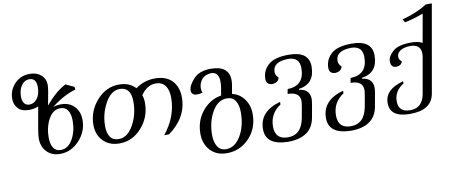

<svg xmlns="http://www.w3.org/2000/svg" viewBox="-78 -1040 3854 1626"><g transform="rotate(-10 1849.5 -227.0)"><path d="M380.4 -22Q442.4 -22 481.7 -89.6Q521 -157.2 521 -249Q521 -304.7 500 -337.9Q479 -371.1 436.5 -371.1Q372.1 -371.1 334 -301.8Q295.9 -232.4 295.9 -142.6Q295.9 -87.4 316.9 -54.7Q337.9 -22 380.4 -22ZM186 -446.8Q225.6 -446.8 252.7 -483.6Q279.8 -520.5 279.8 -580.6Q279.8 -658.7 219.2 -658.7Q178.2 -658.7 151.6 -620.8Q125 -583 125 -523.4Q125 -491.2 139.9 -469Q154.8 -446.8 186 -446.8ZM369.1 9.8Q298.3 9.8 255.1 -34.7Q211.9 -79.1 211.9 -151.9Q211.9 -192.4 254.4 -418.5Q217.3 -402.8 173.8 -402.8Q110.8 -402.8 79.8 -436.8Q48.8 -470.7 48.8 -519.5Q48.8 -593.8 100.1 -648.2Q151.4 -702.6 231.4 -702.6Q291 -702.6 328.4 -669.4Q365.7 -636.2 365.7 -582Q365.7 -549.8 337.9 -411.6Q430.2 -521 514.2 -562L586.4 -528.3L589.4 -504.4Q489.3 -478 379.4 -392.1Q412.1 -402.8 447.8 -402.8Q518.6 -402.8 561.5 -357.7Q604.5 -312.5 604.5 -241.2Q604.5 -140.6 533.9 -65.4Q463.4 9.8 369.1 9.8Z M879.4 -27.8Q954.6 -27.8 1005.1 -117.7Q1055.7 -207.5 1055.7 -318.4Q1055.7 -444.3 959.5 -444.3Q884.8 -444.3 834 -352.8Q783.2 -261.2 783.2 -154.3Q783.2 -95.2 806.9 -61.5Q830.6 -27.8 879.4 -27.8ZM879.4 9.8Q793 9.8 740.2 -43.9Q687.5 -97.7 687.5 -182.6Q687.5 -300.3 767.6 -391.4Q847.7 -482.4 959.5 -482.4Q1049.3 -482.4 1101.1 -425.8Q1175.8 -480.5 1266.6 -480.5Q1363.8 -480.5 1415 -427.2Q1466.3 -374 1466.3 -282.7Q1466.3 -110.4 1304.7 6.8H1263.2Q1376.5 -133.8 1376.5 -295.4Q1376.5 -363.3 1348.9 -400.4Q1321.3 -437.5 1266.6 -437.5Q1194.3 -437.5 1139.6 -359.9Q1150.4 -328.1 1150.4 -290.5Q1150.4 -168.9 1070.8 -79.6Q991.2 9.8 879.4 9.8Z M1759.8 214.4Q1835.9 214.4 1886 130.4Q1936 46.4 1936 -72.8Q1936 -134.8 1911.9 -171.6Q1887.7 -208.5 1839.4 -208.5Q1761.2 -208.5 1711.9 -122.6Q1662.6 -36.6 1662.6 77.1Q1662.6 137.2 1686.8 175.8Q1710.9 214.4 1759.8 214.4ZM1762.2 249Q1670.9 249 1618.9 191.9Q1566.9 134.8 1566.9 49.3Q1566.9 -64.5 1633.8 -145Q1700.7 -225.6 1795.9 -240.2Q1801.3 -271 1806.4 -300.8Q1811.5 -330.6 1811.5 -354Q1811.5 -439.5 1747.6 -441.9Q1691.4 -439.5 1664.3 -406Q1637.2 -372.6 1637.2 -329.1Q1637.2 -308.6 1645 -292Q1624.5 -284.7 1594.2 -284.7Q1549.3 -287.1 1549.3 -328.1Q1549.3 -369.1 1599.4 -424.1Q1649.4 -479 1748 -479Q1905.8 -479 1905.8 -352.1Q1905.8 -331.1 1901.4 -306.6L1889.2 -237.8Q1952.6 -223.6 1992.4 -169.7Q2032.2 -115.7 2032.2 -39.6Q2032.2 84.5 1952.6 166.7Q1873 249 1762.2 249Z M2284.7 244.1Q2095.7 239.7 2095.7 102.5Q2095.7 -50.3 2278.3 -101.1V-78.6Q2183.1 -16.6 2183.1 95.2Q2183.1 206.5 2293 206.5Q2411.1 206.5 2436.5 62.5Q2458.5 -53.7 2458.5 -75.7Q2458.5 -155.8 2353 -155.8L2360.4 -196.3Q2505.9 -200.2 2505.9 -351.6Q2505.9 -443.4 2414.1 -447.3Q2276.4 -447.3 2276.4 -357.4Q2276.4 -326.7 2301.8 -307.1Q2294.4 -265.1 2241.7 -261.2Q2189 -262.2 2189 -314Q2189 -383.3 2241.9 -432.4Q2294.9 -481.4 2419.4 -481.4Q2593.3 -481.4 2593.3 -350.1Q2593.3 -200.2 2455.1 -181.2L2453.6 -173.8Q2546.4 -163.1 2546.4 -78.1Q2546.4 -52.7 2521.5 77.6Q2492.2 244.1 2284.7 244.1Z M2826.2 244.1Q2637.2 239.7 2637.2 102.5Q2637.2 -50.3 2819.8 -101.1V-78.6Q2724.6 -16.6 2724.6 95.2Q2724.6 206.5 2834.5 206.5Q2952.6 206.5 2978 62.5Q3000 -53.7 3000 -75.7Q3000 -155.8 2894.5 -155.8L2901.9 -196.3Q3047.4 -200.2 3047.4 -351.6Q3047.4 -443.4 2955.6 -447.3Q2817.9 -447.3 2817.9 -357.4Q2817.9 -326.7 2843.3 -307.1Q2835.9 -265.1 2783.2 -261.2Q2730.5 -262.2 2730.5 -314Q2730.5 -383.3 2783.4 -432.4Q2836.4 -481.4 2960.9 -481.4Q3134.8 -481.4 3134.8 -350.1Q3134.8 -200.2 2996.6 -181.2L2995.1 -173.8Q3087.9 -163.1 3087.9 -78.1Q3087.9 -52.7 3063 77.6Q3033.7 244.1 2826.2 244.1Z M3345.7 190.9Q3173.8 190.9 3173.8 68.4Q3173.8 -49.8 3334.5 -91.8L3335 -73.2Q3252 -21.5 3252 65.9Q3252 160.2 3352.1 160.2Q3458.5 160.2 3479.5 42.5L3533.2 -262.7Q3536.1 -279.8 3536.1 -294.4Q3536.1 -371.6 3452.1 -375.5Q3393.6 -375.5 3361.6 -355.2Q3329.6 -335 3329.6 -304.2Q3329.6 -276.4 3353 -260.7Q3347.2 -226.1 3299.8 -222.7Q3253.4 -223.6 3253.4 -277.3Q3253.4 -319.3 3300.3 -361.3Q3347.2 -403.3 3457.5 -403.3Q3518.1 -403.3 3554.2 -383.3L3597.7 -627.4Q3511.2 -595.2 3438 -580.6L3421.9 -608.4Q3550.3 -642.6 3637.2 -699.2H3689L3556.2 54.7Q3532.2 190.9 3345.7 190.9Z"/></g></svg>

Font: Kelvinch
Style: Italic
Weight: 400
Italic angle: -10°
Designer: Paul James Miller
Foundry: High-Logic / Made with FontCreator
Version: Version 3.40;July 22, 2017;FontCreator 11.0.0.2388 64-bit